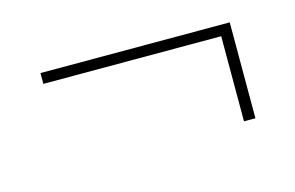

<svg xmlns="http://www.w3.org/2000/svg" viewBox="-38 -429 449 292"><g transform="rotate(-15 187.0 -283.5)"><path d="M318 -342H38V-359H336V-208H318Z"/></g></svg>

Font: Bebas Neue Light
Style: Regular
Weight: 300
Designer: Ryoichi Tsunekawa
Foundry: Ryoichi Tsunekawa
Version: Version 1.003;PS 001.003;hotconv 1.0.70;makeotf.lib2.5.58329